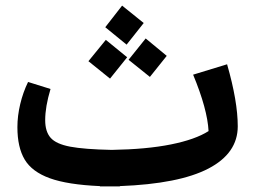

<svg xmlns="http://www.w3.org/2000/svg" viewBox="-20 -648 930 684"><path d="M407 15V16H372H336V15Q221 10 157.5 -13Q94 -36 68 -79.5Q42 -123 42 -195Q42 -235 52 -277Q62 -319 80 -356L160 -331Q141 -268 141 -220Q141 -179 160.5 -157Q180 -135 230 -125.5Q280 -116 378 -114Q502 -116 589 -133.5Q676 -151 723 -181Q719 -259 668 -382L789 -419Q827 -287 827 -198Q827 -102 722.5 -47.5Q618 7 407 15ZM492 -566 431 -489 355 -551 415 -628ZM574 -449 514 -374 438 -435 499 -511ZM433 -444 372 -368 295 -430 357 -506Z"/></svg>

Font: FiraGO Medium
Style: Italic
Weight: 500
Italic angle: -8°
Designer: bBox Type GmbH
Foundry: bBox Type GmbH
Version: Version 1.001